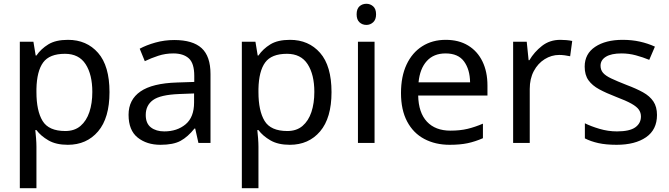

<svg xmlns="http://www.w3.org/2000/svg" viewBox="-20 -757 3545 1017"><path d="M340 -546Q439 -546 499.5 -477Q560 -408 560 -269Q560 -132 499.5 -61Q439 10 339 10Q277 10 236.5 -13.5Q196 -37 173 -68H167Q169 -51 171 -25Q173 1 173 20V240H85V-536H157L169 -463H173Q197 -498 236 -522Q275 -546 340 -546ZM324 -472Q242 -472 208.5 -426Q175 -380 173 -286V-269Q173 -170 205.5 -116.5Q238 -63 326 -63Q375 -63 406.5 -90Q438 -117 453.5 -163.5Q469 -210 469 -270Q469 -362 433.5 -417Q398 -472 324 -472Z M903 -545Q1001 -545 1048 -502Q1095 -459 1095 -365V0H1031L1014 -76H1010Q975 -32 936.5 -11Q898 10 830 10Q757 10 709 -28.5Q661 -67 661 -149Q661 -229 724 -272.5Q787 -316 918 -320L1009 -323V-355Q1009 -422 980 -448Q951 -474 898 -474Q856 -474 818 -461.5Q780 -449 747 -433L720 -499Q755 -518 803 -531.5Q851 -545 903 -545ZM929 -259Q829 -255 790.5 -227Q752 -199 752 -148Q752 -103 779.5 -82Q807 -61 850 -61Q918 -61 963 -98.5Q1008 -136 1008 -214V-262Z M1516 -546Q1615 -546 1675.5 -477Q1736 -408 1736 -269Q1736 -132 1675.5 -61Q1615 10 1515 10Q1453 10 1412.5 -13.5Q1372 -37 1349 -68H1343Q1345 -51 1347 -25Q1349 1 1349 20V240H1261V-536H1333L1345 -463H1349Q1373 -498 1412 -522Q1451 -546 1516 -546ZM1500 -472Q1418 -472 1384.5 -426Q1351 -380 1349 -286V-269Q1349 -170 1381.5 -116.5Q1414 -63 1502 -63Q1551 -63 1582.5 -90Q1614 -117 1629.5 -163.5Q1645 -210 1645 -270Q1645 -362 1609.5 -417Q1574 -472 1500 -472Z M1921 -737Q1941 -737 1956.5 -723.5Q1972 -710 1972 -681Q1972 -653 1956.5 -639Q1941 -625 1921 -625Q1899 -625 1884 -639Q1869 -653 1869 -681Q1869 -710 1884 -723.5Q1899 -737 1921 -737ZM1964 -536V0H1876V-536Z M2341 -546Q2410 -546 2459.5 -516Q2509 -486 2535.5 -431.5Q2562 -377 2562 -304V-251H2195Q2197 -160 2241.5 -112.5Q2286 -65 2366 -65Q2417 -65 2456.5 -74.5Q2496 -84 2538 -102V-25Q2497 -7 2457 1.5Q2417 10 2362 10Q2286 10 2227.5 -21Q2169 -52 2136.5 -113.5Q2104 -175 2104 -264Q2104 -352 2133.5 -415Q2163 -478 2216.5 -512Q2270 -546 2341 -546ZM2340 -474Q2277 -474 2240.5 -433.5Q2204 -393 2197 -321H2470Q2469 -389 2438 -431.5Q2407 -474 2340 -474Z M2948 -546Q2963 -546 2980.5 -544.5Q2998 -543 3011 -540L3000 -459Q2987 -462 2971.5 -464Q2956 -466 2942 -466Q2901 -466 2865 -443.5Q2829 -421 2807.5 -380.5Q2786 -340 2786 -286V0H2698V-536H2770L2780 -438H2784Q2810 -482 2851 -514Q2892 -546 2948 -546Z M3460 -148Q3460 -70 3402 -30Q3344 10 3246 10Q3190 10 3149.5 1Q3109 -8 3078 -24V-104Q3110 -88 3155.5 -74.5Q3201 -61 3248 -61Q3315 -61 3345 -82.5Q3375 -104 3375 -140Q3375 -160 3364 -176Q3353 -192 3324.5 -208Q3296 -224 3243 -244Q3191 -264 3154 -284Q3117 -304 3097 -332Q3077 -360 3077 -404Q3077 -472 3132.5 -509Q3188 -546 3278 -546Q3327 -546 3369.5 -536.5Q3412 -527 3449 -510L3419 -440Q3385 -454 3348 -464Q3311 -474 3272 -474Q3218 -474 3189.5 -456.5Q3161 -439 3161 -409Q3161 -387 3174 -371.5Q3187 -356 3217.5 -341.5Q3248 -327 3299 -307Q3350 -288 3386 -268Q3422 -248 3441 -219.5Q3460 -191 3460 -148Z"/></svg>

Font: Noto Sans Coptic
Style: Regular
Weight: 400
Designer: Monotype Design Team, Denis Moyogo Jacquerye
Foundry: Monotype Imaging Inc.
Version: Version 2.002; ttfautohint (v1.8.4.7-5d5b)